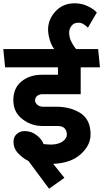

<svg xmlns="http://www.w3.org/2000/svg" viewBox="-31 -978 627 1166"><path d="M576 -569H459V-406H227Q206 -406 194 -395Q182 -384 182 -369Q182 -354 195.5 -342Q209 -330 229 -330H308Q398 -330 458.5 -290.5Q519 -251 519 -162Q519 -94 458 -40.5Q397 13 292 17Q318 50 335 70.5Q352 91 360 102L267 168L142 0Q111 -15 81 -45Q51 -75 51 -118Q51 -146 70.5 -164Q90 -182 119 -182Q158 -182 189.5 -158.5Q221 -135 234 -103Q244 -102 256 -101Q268 -100 281 -100Q324 -101 349.5 -119Q375 -137 375 -162Q375 -183 362 -198Q349 -213 316 -213H224Q159 -213 104.5 -255Q50 -297 50 -369Q50 -444 100 -484Q150 -524 223 -524H321V-569H0L-11 -680H298Q281 -703 271 -736.5Q261 -770 261 -799Q261 -860 306 -909Q351 -958 423 -958Q467 -958 504 -939.5Q541 -921 557 -902L503 -810Q490 -822 476.5 -831Q463 -840 444 -840Q418 -840 403.5 -821.5Q389 -803 389 -781Q389 -751 402 -725Q415 -699 431 -680H565Z"/></svg>

Font: Palanquin Dark
Style: Regular
Weight: 400
Designer: Pria Ravichandran
Version: Version 1.000